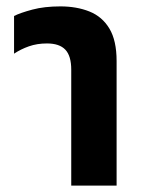

<svg xmlns="http://www.w3.org/2000/svg" viewBox="-20 -581 451 601"><path d="M203 0V-363Q203 -406 184.5 -425.5Q166 -445 127 -445Q96 -445 70.5 -436Q45 -427 24 -413V-531Q44 -541 81.5 -551Q119 -561 169 -561Q220 -561 260 -545Q300 -529 322.5 -491.5Q345 -454 345 -390V0Z"/></svg>

Font: Noto Sans Thai SemiCondensed
Style: Bold
Weight: 700
Width: 4
Designer: Monotype Design Team
Foundry: Monotype Imaging Inc.
Version: Version 2.001